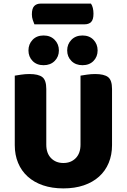

<svg xmlns="http://www.w3.org/2000/svg" viewBox="-20 -1028 704 1066"><path d="M171 -893Q167 -902 162 -917Q157 -932 157 -948Q157 -981 170 -994.5Q183 -1008 206 -1008H485Q492 -998 495.5 -983.5Q499 -969 499 -952Q499 -919 486 -906Q473 -893 450 -893ZM332 18Q269 18 219 1Q169 -16 134 -47.5Q99 -79 80.5 -123.5Q62 -168 62 -222V-608Q74 -610 97 -613.5Q120 -617 143 -617Q193 -617 215 -600Q237 -583 237 -534V-225Q237 -177 263.5 -150Q290 -123 332 -123Q374 -123 400.5 -150Q427 -177 427 -225V-608Q439 -610 462 -613.5Q485 -617 508 -617Q558 -617 580 -600Q602 -583 602 -534V-222Q602 -168 583.5 -123.5Q565 -79 530 -47.5Q495 -16 445 1Q395 18 332 18ZM307 -748Q307 -713 283.5 -689.5Q260 -666 222 -666Q184 -666 161 -689.5Q138 -713 138 -748Q138 -783 161 -807Q184 -831 222 -831Q260 -831 283.5 -807Q307 -783 307 -748ZM522 -748Q522 -713 499 -689.5Q476 -666 438 -666Q400 -666 376.5 -689.5Q353 -713 353 -748Q353 -783 376.5 -807Q400 -831 438 -831Q476 -831 499 -807Q522 -783 522 -748Z"/></svg>

Font: Baloo 2 ExtraBold
Style: Regular
Weight: 800
Designer: Sarang Kulkarni and Ek Type
Foundry: Ek Type
Version: Version 1.640;hotconv 1.0.111;makeotfexe 2.5.65597; ttfautoh